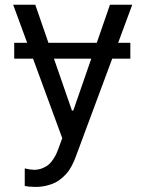

<svg xmlns="http://www.w3.org/2000/svg" viewBox="-20 -565 597 789"><path d="M523.4 -545.5 465.6 -389.2H515.6V-323.9H441.1L291.2 79.5Q287.3 89.5 284.3 96.8Q281.2 104 273.8 118.1Q266.3 132.1 258.3 142.2Q250.4 152.3 236.9 164.6Q223.4 176.8 208.3 184.7Q193.2 192.5 171.7 197.8Q150.2 203.1 125.7 203.1Q98.7 203.1 81.7 198.9V127.1Q106.5 132.8 120 132.8Q138.5 132.8 154.5 126.2Q170.5 119.7 180.4 111Q190.3 102.3 199 89Q207.7 75.6 211.8 66.4Q215.9 57.2 220.2 45.5L235.8 2.8L115.8 -323.9H38.4V-389.2H91.6L34.1 -545.5H125L179 -389.2H377.8L431.8 -545.5ZM281.2 -110.8 355.1 -323.9H201.7L275.6 -110.8Z"/></svg>

Font: TID UI
Style: Regular
Weight: 400
Designer: The TID Project Authors
Foundry: Bakken & Bæck
Version: Version 1.001;hotconv 1.0.109;makeotfexe 2.5.65596